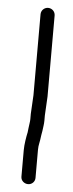

<svg xmlns="http://www.w3.org/2000/svg" viewBox="-51 -722 285 747"><g transform="rotate(5 91.0 -349.0)"><path d="M115 -30.5V-140.3C115 -161.2 119.5 -167.3 122.9 -198.5L125.9 -215.9L125.9 -216.2C127.1 -227.8 130 -241.1 130 -256V-275.9L134 -350.1V-666.5C134 -682.1 121.5 -694 106.5 -694C91.5 -694 79 -682.1 79 -666.5V-350.7L75 -277.5V-257C75 -246.1 72.4 -235.6 71.1 -222.5L69.1 -204.9C65.1 -187.1 60 -156.3 60 -134.6V-30.5C60 -15.5 73.1 -4 88 -4C103.8 -4 115 -16.6 115 -30.5Z"/></g></svg>

Font: MewTooHand
Style: BdWide
Weight: 400
Designer: Mew Too, Robert Jablonski
Version: Version 0.77